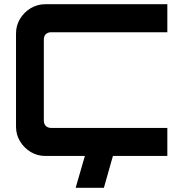

<svg xmlns="http://www.w3.org/2000/svg" viewBox="-20 -740 862 911"><path d="M195 0Q157 0 125.5 -19Q94 -38 75 -69.5Q56 -101 56 -139V-581Q56 -619 75 -650.5Q94 -682 125.5 -701Q157 -720 195 -720H774V-587H223Q207 -587 197.5 -578Q188 -569 188 -552V-168Q188 -152 197.5 -142.5Q207 -133 223 -133H774V0ZM339 151 387 -15H520L473 151Z"/></svg>

Font: Orbitron
Style: Bold
Weight: 700
Designer: Matt McInerney
Foundry: The League of Moveable Type
Version: Version 2.001